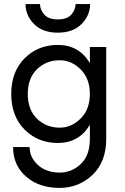

<svg xmlns="http://www.w3.org/2000/svg" viewBox="-20 -690 610 940"><path d="M105 -670H176Q176 -643 196.5 -619Q217 -595 263 -595Q309 -595 329.5 -619Q350 -643 350 -670H421Q421 -614 379 -572Q337 -530 263 -530Q189 -530 147 -572Q105 -614 105 -670ZM44 30H125Q125 81 166 118Q207 155 272 155Q331 155 375.5 113Q420 71 420 -10V-79Q367 10 263 10Q166 10 100.5 -55.5Q35 -121 35 -230Q35 -339 100.5 -404.5Q166 -470 263 -470Q367 -470 420 -381V-460H500V-10Q500 103 432.5 166.5Q365 230 272 230Q171 230 107.5 174.5Q44 119 44 30ZM273 -65Q330 -65 375 -110Q420 -155 420 -230Q420 -305 375 -350Q330 -395 273 -395Q206 -395 161 -351Q116 -307 116 -230Q116 -153 161 -109Q206 -65 273 -65Z"/></svg>

Font: renner_400book
Style: Book
Weight: 400
Version: Version 003.000 ; ttfautohint (v0.97) -l 8 -r 50 -G 200 -x 1